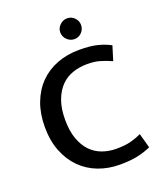

<svg xmlns="http://www.w3.org/2000/svg" viewBox="-151 -917 864 1024"><g transform="rotate(-20 281.5 -405.0)"><path d="M363 -76Q412 -76 444.5 -84.5Q477 -93 506 -107L529 -24Q497 -9 455 0.5Q413 10 352 10Q287 10 230.5 -11.5Q174 -33 132.5 -74.5Q91 -116 67 -176.5Q43 -237 43 -315Q43 -391 66 -451.5Q89 -512 130.5 -554Q172 -596 229.5 -618Q287 -640 356 -640Q419 -640 459.5 -629.5Q500 -619 531 -602L506 -521Q472 -536 441.5 -545Q411 -554 369 -554Q326 -554 287.5 -541Q249 -528 220.5 -499Q192 -470 175 -424.5Q158 -379 158 -315Q158 -251 174.5 -205.5Q191 -160 218.5 -131.5Q246 -103 283.5 -89.5Q321 -76 363 -76ZM293 -762Q293 -785 311 -802.5Q329 -820 352 -820Q377 -820 394 -802.5Q411 -785 411 -762Q411 -737 394 -719.5Q377 -702 352 -702Q329 -702 311 -719.5Q293 -737 293 -762Z"/></g></svg>

Font: Mukta Mahee Medium
Style: Regular
Weight: 500
Designer: Shuchita Grover, Noopur Datye, Girish Dalvi, Yashodeep Gholap
Foundry: Ek Type
Version: Version 2.538;PS 1.000;hotconv 16.6.51;makeotf.lib2.5.65220;